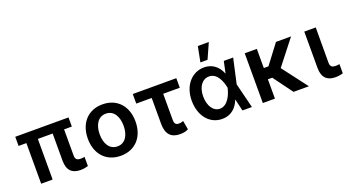

<svg xmlns="http://www.w3.org/2000/svg" viewBox="-57 -1373 3568 1978"><g transform="rotate(-20 1727.0 -384.5)"><path d="M638.1 -545.5H54.3V-445.3H139.9V0H265.6V-445.3H427.9V-147C427.9 -36.2 484.4 6.4 570.3 6.4C605.1 6.4 633.2 0 654.5 -6.4V-106.9C643.8 -105.1 627.1 -102.6 611.9 -102.6C576.7 -102.6 553.3 -112.9 553.3 -158.7V-445.3H638.1Z M1011.4 10.7C1171.2 10.7 1272.7 -101.9 1272.7 -270.6C1272.7 -439.6 1171.2 -552.6 1011.4 -552.6C851.6 -552.6 750 -439.6 750 -270.6C750 -101.9 851.6 10.7 1011.4 10.7ZM880.3 -271C880.3 -370.7 923.7 -450.6 1012.1 -450.6C1099.1 -450.6 1142.4 -370.7 1142.4 -271C1142.4 -171.2 1099.1 -92.3 1012.1 -92.3C923.7 -92.3 880.3 -171.2 880.3 -271Z M1820 -545.5H1342.7V-440.7H1512.1V-156.2C1512.1 -41.9 1565.3 9.9 1659.1 9.9C1695 9.9 1721.6 6.4 1752.5 -9.9L1735.1 -106.9C1720.9 -101.9 1708.1 -96.9 1687.5 -96.9C1660.9 -96.9 1638.1 -104.8 1638.1 -154.1V-440.7H1820Z M2121.8 11.4C2220.9 12.1 2282.3 -47.9 2313.9 -128.6H2316.4L2346.6 0H2450.3L2382.5 -272.7L2443.2 -545.5H2340.6L2314.3 -422.6L2311.8 -417.6C2279.5 -498.6 2217.3 -552.6 2125 -552.6C1990.8 -552.6 1889.6 -438.2 1889.6 -272.7C1889.6 -106.5 1984.4 10.3 2121.8 11.4ZM2015.6 -273.1C2015.6 -375 2064.6 -447.1 2141.7 -447.1C2231.9 -447.1 2268.1 -345.2 2282.7 -274.1V-271.3C2267.8 -202.1 2222.3 -95.9 2136.4 -95.9C2064.3 -95.9 2015.6 -170.8 2015.6 -273.1ZM2108.7 -613.3H2187.1L2262.1 -781.2H2141.7Z M2702.8 -545.5H2570V0H2702.8V-212H2750.4L2906.6 0H3075.3L2866.1 -275.2L3078.1 -545.5H2912.6L2753.6 -335.2H2702.8Z M3223 -545.5V-147C3223 -36.2 3279.8 6.4 3365.4 6.4C3399.1 6.4 3427.6 0.7 3448.9 -6.4V-106.9C3438.9 -105.1 3421.2 -102.6 3406.6 -102.6C3372.2 -102.6 3348 -112.9 3347.7 -158.7L3348.7 -545.5Z"/></g></svg>

Font: Margiela Sans Semi Bold
Style: Regular
Weight: 600
Designer: Stefan Endress, Andreas Faust
Version: Version 1.100;FEAKit 1.0